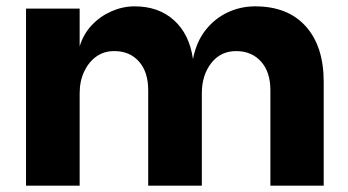

<svg xmlns="http://www.w3.org/2000/svg" viewBox="-20 -585 1098 605"><path d="M62 0V-558H231V-439Q243 -478 269.5 -506Q296 -534 331.5 -549.5Q367 -565 404 -565Q480 -565 528.5 -521Q577 -477 588 -399Q599 -454 628 -490.5Q657 -527 697.5 -546Q738 -565 784 -565Q887 -565 943.5 -502Q1000 -439 1000 -327V0H832V-301Q832 -358 802.5 -391Q773 -424 724 -424Q675 -424 645.5 -386Q616 -348 616 -291V0H447V-301Q447 -358 418 -391Q389 -424 340 -424Q307 -424 283 -406.5Q259 -389 245 -359Q231 -329 231 -291V0Z"/></svg>

Font: Parkinsans Light
Style: Bold
Weight: 700
Version: Version 1.000